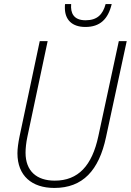

<svg xmlns="http://www.w3.org/2000/svg" viewBox="-20 -917 645 947"><path d="M401 -784C473 -784 513 -822 531 -897H501C487 -845 459 -817 402 -817C343 -817 327 -853 331 -897H301C300 -893 300 -886 300 -878C300 -820 335 -784 401 -784ZM248 10C388 10 468 -76 503 -241L605 -714H566L465 -245C434 -100 366 -26 250 -26C161 -26 106 -73 106 -164C106 -185 109 -214 115 -242L215 -714H176L76 -242C70 -212 66 -184 66 -161C66 -50 137 10 248 10Z"/></svg>

Font: Noto Sans SemiCondensed ExtraLight
Style: Italic
Weight: 200
Width: 4
Italic angle: -12°
Designer: Monotype Design Team
Foundry: Monotype Imaging Inc.
Version: Version 2.013